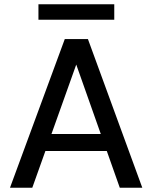

<svg xmlns="http://www.w3.org/2000/svg" viewBox="-20 -884 718 904"><path d="M27 0 285 -700H394L650 0H544L339 -580L132 0ZM144 -173 171 -253H501L528 -173ZM161 -791V-864H518V-791Z"/></svg>

Font: DM Sans 24pt Medium
Style: Regular
Weight: 500
Designer: Colophon Foundry, Jonny Pinhorn
Foundry: Colophon Foundry
Version: Version 4.004;gftools[0.9.30]